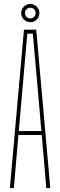

<svg xmlns="http://www.w3.org/2000/svg" viewBox="-20 -950 304 970"><path d="M30 0 101 -800H163L234 0H214L191 -268H73L50 0ZM75 -288H189L174 -462L146 -780H118L90 -461ZM133 -838Q114.5 -838 100.8 -851.2Q87 -864.5 87 -884Q87 -903 100.8 -916.5Q114.5 -930 133 -930Q152 -930 165.5 -916.5Q179 -903 179 -884Q179 -864.5 165.5 -851.2Q152 -838 133 -838ZM133 -857Q144.5 -857 152.2 -865Q160 -873 160 -884Q160 -895.5 152.2 -903.2Q144.5 -911 133 -911Q122 -911 114 -903.2Q106 -895.5 106 -884Q106 -873 114 -865Q122 -857 133 -857Z"/></svg>

Font: Big Shoulders Display Thin Thin
Style: Regular
Weight: 250
Version: Version 2.002